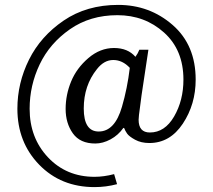

<svg xmlns="http://www.w3.org/2000/svg" viewBox="-20 -636 871 784"><path d="M486 -113 484 -114Q463 -84 431.5 -67Q400 -50 369 -50Q307 -50 277.5 -91.5Q248 -133 248 -191Q248 -249 270.5 -303.5Q293 -358 341 -399Q389 -440 445.5 -440Q502 -440 533 -404L542 -418L549 -433H586L558 -247L552 -201Q546 -159 546 -147Q546 -95 592 -95Q653 -95 691 -160.5Q729 -226 729 -311Q729 -432 650 -503Q571 -574 459.5 -574Q348 -574 265.5 -516.5Q183 -459 142 -373Q101 -287 101 -192Q101 -73 176 6.5Q251 86 366 86Q404 86 446 75L458 116Q413 128 366 128Q229 128 140 36.5Q51 -55 51 -192Q51 -297 98.5 -392.5Q146 -488 240 -552Q334 -616 462.5 -616Q591 -616 685 -534Q779 -452 779 -311Q779 -210 726.5 -131Q674 -52 590 -52Q556 -52 531.5 -65.5Q507 -79 499 -90.5Q491 -102 487 -113ZM383 -99Q449 -99 478 -200Q500 -275 510 -359Q480 -391 442.5 -391Q405 -391 376 -354Q322 -287 322 -193Q322 -99 383 -99Z"/></svg>

Font: Rosario
Style: Regular
Weight: 400
Designer: Hector Gatti
Foundry: Omnibus-Type
Version: Version 1.002